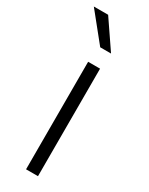

<svg xmlns="http://www.w3.org/2000/svg" viewBox="-212 -781 632 817"><g transform="rotate(30 103.5 -372.0)"><path d="M0 0ZM140.6 0H82V-528.3H140.6ZM148.9 -607.4H95.7L-14.6 -744.1H55.7Z"/></g></svg>

Font: Roboto Light
Style: Regular
Weight: 300
Designer: Google
Version: Version 2.134; 2016; ttfautohint (v1.6)